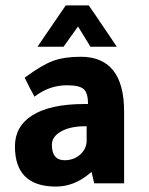

<svg xmlns="http://www.w3.org/2000/svg" viewBox="-20 -675 547 707"><path d="M437 0H327L317 -42Q315 -41 311 -37Q253 12 186 12Q35 12 35 -136Q35 -209 97 -249Q163 -292 291 -292H304V-293Q304 -333 288 -347Q272 -361 227 -361Q161 -361 107 -319Q87 -355 71 -389Q133 -435 174.5 -450.5Q216 -466 277 -466Q437 -466 437 -264ZM299 -210H292Q239 -210 205 -191Q171 -172 171 -142Q171 -85 218 -85Q250 -85 273 -104Q296 -123 299 -152ZM222 -655H307Q318 -639 342 -604L347 -596Q389 -535 410 -503H313L267 -578V-577L214 -503H118Z"/></svg>

Font: Tajawal ExtraBold
Style: Regular
Weight: 800
Designer: Boutros Fonts
Foundry: Created by Boutros International 2017
Version: Version 1.700